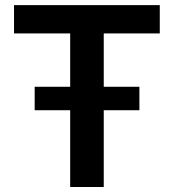

<svg xmlns="http://www.w3.org/2000/svg" viewBox="-20 -748 695 768"><path d="M36.1 -614.3V-727.5H619.1V-614.3H395V0H260.7V-614.3ZM118.7 -307.1V-400.9H537.6V-307.1Z"/></svg>

Font: V-Inter
Style: SemiBold-600
Weight: 600
Designer: Rasmus Andersson
Foundry: rsms
Version: Version 4.000;git-4146feb